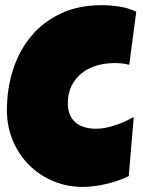

<svg xmlns="http://www.w3.org/2000/svg" viewBox="-20 -732 555 745"><path d="M508.8 -686.5 481.4 -480.5Q467.3 -484.4 453.1 -485.8Q439 -487.3 424.8 -487.3Q388.7 -487.3 356 -477.8Q323.2 -468.3 298.1 -448.7Q272.9 -429.2 258.1 -399.9Q243.2 -370.6 243.2 -331.1Q243.2 -305.7 251.2 -287.1Q259.3 -268.6 273.9 -256.3Q288.6 -244.1 308.6 -238.3Q328.6 -232.4 352.5 -232.4Q370.6 -232.4 390.1 -236.3Q409.7 -240.2 428.7 -246.6Q447.8 -252.9 465.8 -261.2Q483.9 -269.5 499 -278.3L479.5 -48.8Q460.4 -39.1 438.2 -31.5Q416 -23.9 392.6 -18.3Q369.1 -12.7 345.7 -9.8Q322.3 -6.8 300.8 -6.8Q238.8 -6.8 185.1 -29.8Q131.3 -52.7 91.8 -92.8Q52.2 -132.8 29.5 -187.3Q6.8 -241.7 6.8 -304.7Q6.8 -388.2 30.8 -462.2Q54.7 -536.1 101.1 -591.8Q147.5 -647.5 216.1 -679.7Q284.7 -711.9 374 -711.9Q407.7 -711.9 443.1 -706.5Q478.5 -701.2 508.8 -686.5Z"/></svg>

Font: Luckiest Guy
Style: Regular
Weight: 400
Designer: Astigmatic (AOETI)
Foundry: Astigmatic (AOETI)
Version: Version 1.000